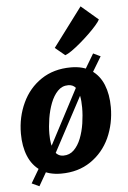

<svg xmlns="http://www.w3.org/2000/svg" viewBox="-62 -935 696 1046"><g transform="rotate(-5 285.5 -411.5)"><path d="M173.5 -43.6 110.5 66.2 69.6 47.2 142.6 -76.6 170.8 -100 379 -496 398 -517 464.8 -629 504.4 -610 437.6 -499 410 -473 192.8 -66ZM234.7 8Q167.2 8 122.9 -22Q78.6 -52 56.7 -105.1Q34.9 -158.2 34.9 -227.8Q34.9 -318.1 71 -395.3Q106.5 -472.1 174.9 -518.1Q243.3 -564 337.3 -564Q404.5 -564 448.4 -534.6Q492.4 -505.2 514 -452.4Q535.6 -399.6 535.6 -329.4Q535.6 -239.6 500.6 -161.8Q464.9 -84.7 396.7 -38.4Q328.5 8 234.7 8ZM255.7 -88.7Q289.5 -88.7 313.1 -111.9Q336.7 -135.1 351.5 -172.7Q366.2 -210.3 373 -254.5Q379.7 -298.7 379.7 -340.5Q379.7 -377 374 -406Q368.4 -434.9 354 -451.7Q339.6 -468.5 314 -468.5Q280.7 -468.5 256.9 -443.8Q233.2 -419.1 218.3 -380.3Q203.4 -341.5 196.3 -297.1Q189.2 -252.7 189.2 -213.4Q189.2 -151.6 205.9 -120.2Q222.6 -88.7 255.7 -88.7ZM313.1 -632.7 259.4 -677.2 419.1 -890.5 512.3 -810.7Q506.3 -798.7 488.9 -778.7Q471.4 -758.6 447.5 -735.6Q423.6 -712.6 398.2 -691Q372.8 -669.4 350.2 -653.5Q327.6 -637.7 313.1 -632.7Z"/></g></svg>

Font: Merriweather Sans Variable Regular
Style: Italic
Weight: 300
Italic angle: -8°
Designer: Eben Sorkin
Foundry: Eben Sorkin
Version: Version 2.001